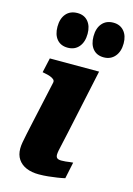

<svg xmlns="http://www.w3.org/2000/svg" viewBox="-120 -844 632 911"><g transform="rotate(15 196.5 -388.5)"><path d="M141 -611Q176 -611 196 -635Q216 -659 216 -699Q216 -737 197 -759.5Q178 -782 145 -782Q109 -782 89 -758.5Q69 -735 69 -695Q69 -656 88 -633.5Q107 -611 141 -611ZM318 -611Q352 -611 372.5 -635Q393 -659 393 -699Q393 -737 373.5 -759.5Q354 -782 321 -782Q286 -782 266 -758.5Q246 -735 246 -695Q246 -656 265 -633.5Q284 -611 318 -611ZM164 5Q129 5 103 -6Q77 -17 62.5 -38.5Q48 -60 48 -91Q48 -105 51 -122Q54 -139 59.5 -165Q65 -191 74 -232L118 -433Q120 -442 114 -448Q108 -454 96 -458.5Q84 -463 67 -466L57 -468L73 -540H315L247 -222Q240 -188 234.5 -165.5Q229 -143 226.5 -129Q224 -115 224 -108Q224 -96 230.5 -91Q237 -86 251 -86Q262 -86 272 -87Q282 -88 291.5 -89.5Q301 -91 308 -91L291 -10Q274 -6 254 -3Q234 0 211 2.5Q188 5 164 5Z"/></g></svg>

Font: Roboto Serif
Style: Bold Italic
Weight: 700
Italic angle: -10°
Designer: Greg Gazdowicz
Foundry: Commercial Type
Version: Version 1.008